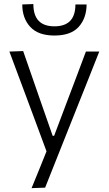

<svg xmlns="http://www.w3.org/2000/svg" viewBox="-20 -756 549 970"><path d="M139.5 194.5Q158.5 148.5 177.5 101.5Q196.5 54.5 215 8.5Q197 -40.5 178.5 -90Q160 -139.5 142.5 -187L109 -277Q89 -330.5 68.2 -386.2Q47.5 -442 27.5 -495.5L97 -498Q120 -431 142.5 -367Q165 -303 188 -236L246 -70H253.5L316.5 -237Q341.5 -302 365.5 -366.2Q389.5 -430.5 414 -495.5H481.5Q465.5 -455.5 450.8 -418Q436 -380.5 418.2 -335.8Q400.5 -291 375.5 -229L320 -89.5Q282 5.5 255.8 71.8Q229.5 138 208 192ZM255 -576.5Q173 -576.5 132.8 -620.2Q92.5 -664 92.5 -733.5L148.5 -735.5Q148.5 -623 255 -623Q361 -623 361 -733.5H417.5Q417 -664 377.5 -620.2Q338 -576.5 255 -576.5Z"/></svg>

Font: Commissioner Light
Style: Regular
Weight: 300
Designer: Kostas Bartsokas
Foundry: Kostas Bartsokas
Version: Version 1.000; ttfautohint (v1.8.3)